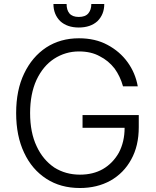

<svg xmlns="http://www.w3.org/2000/svg" viewBox="-20 -931 781 963"><path d="M555 -587Q524 -627 480 -649Q437 -673 376 -673Q308 -673 251 -636Q196 -600 163 -530Q131 -460 131 -364Q131 -266 164 -197Q195 -130 252 -91Q309 -55 381 -55Q447 -55 496 -83Q546 -112 576 -165Q605 -220 605 -290H394V-354H676V-293Q676 -199 638 -131Q601 -63 534 -25Q467 12 381 12Q284 12 213 -34Q140 -81 101 -165Q61 -249 61 -364Q61 -479 101 -562Q141 -646 212 -693Q283 -739 376 -739Q458 -739 519 -706Q581 -673 620 -619Q659 -565 671 -498H597Q583 -548 555 -587ZM469 -825Q434 -793 375 -793Q317 -793 282 -825Q248 -859 248 -911H314Q314 -881 328 -864Q343 -846 375 -846Q408 -846 423 -864Q438 -882 438 -911H503Q503 -859 469 -825Z"/></svg>

Font: Sinter Normal
Style: Regular
Weight: 350
Foundry: Adobe & rsms
Version: Version 1.000